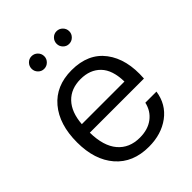

<svg xmlns="http://www.w3.org/2000/svg" viewBox="-208 -834 955 955"><g transform="rotate(-45 269.0 -357.0)"><path d="M276.9 8.8Q165 8.8 102.1 -63.7Q39.1 -136.2 39.1 -259.8Q39.1 -385.7 101.3 -459.5Q163.6 -533.2 273.9 -533.2Q390.6 -533.2 449.5 -455.3Q508.3 -377.4 499 -249H118.2Q119.6 -153.8 161.6 -104.5Q203.6 -55.2 276.9 -55.2Q334 -55.2 371.1 -83.3Q408.2 -111.3 418.9 -159.2H497.1Q485.8 -81.1 425.3 -36.1Q364.7 8.8 276.9 8.8ZM120.1 -307.1H419.9Q418.5 -389.6 379.4 -429.9Q340.3 -470.2 273.9 -470.2Q206.5 -470.2 166.3 -428.2Q126 -386.2 120.1 -307.1ZM138.2 -678.2Q138.2 -696.8 151.1 -710Q164.1 -723.1 182.1 -723.1Q200.7 -723.1 213.9 -710Q227.1 -696.8 227.1 -678.2Q227.1 -660.2 213.9 -647Q200.7 -633.8 182.1 -633.8Q164.1 -633.8 151.1 -647Q138.2 -660.2 138.2 -678.2ZM314 -678.2Q314 -696.8 326.9 -710Q339.8 -723.1 357.9 -723.1Q376.5 -723.1 389.6 -710Q402.8 -696.8 402.8 -678.2Q402.8 -660.2 389.6 -647Q376.5 -633.8 357.9 -633.8Q339.8 -633.8 326.9 -647Q314 -660.2 314 -678.2Z"/></g></svg>

Font: Lumene Sans
Style: Regular
Weight: 400
Designer: Deni Anggara
Version: Version 1.003;Glyphs 3.1.2 (3151)